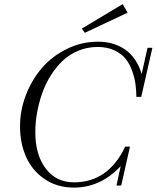

<svg xmlns="http://www.w3.org/2000/svg" viewBox="-20 -874 741 908"><path d="M380.9 -718.8 367.2 -738.8 560.1 -854.5 583.5 -814ZM329.6 13.2Q251.5 13.2 192.6 -26.1Q133.8 -65.4 104.2 -130.4Q74.7 -195.3 74.7 -276.4Q74.7 -353 103 -425.8Q131.3 -498.5 179.7 -554Q228 -609.4 297.1 -643.1Q366.2 -676.8 443.4 -676.8Q521 -676.8 574.7 -637.5Q628.4 -598.1 649.9 -523.9L677.7 -647.9H700.7L647.9 -416H625Q624.5 -448.7 620.6 -477.3Q616.7 -505.9 604.7 -539.3Q592.8 -572.8 573.7 -596.4Q554.7 -620.1 520.8 -636Q486.8 -651.9 441.9 -651.9Q392.6 -651.9 349.4 -633.8Q306.2 -615.7 274.7 -585Q243.2 -554.2 218.3 -514.2Q193.4 -474.1 178 -428.7Q162.6 -383.3 154.8 -337.9Q147 -292.5 147 -249Q147 -142.1 196.3 -76.9Q245.6 -11.7 330.1 -11.7Q491.7 -11.7 572.3 -180.7H594.7L553.2 3.4H530.8L550.8 -88.4Q455.6 13.2 329.6 13.2Z"/></svg>

Font: Elstob Light
Style: Italic
Weight: 300
Italic angle: -20°
Designer: Peter S. Baker
Version: Version 1.015